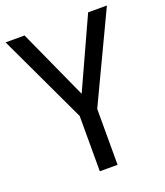

<svg xmlns="http://www.w3.org/2000/svg" viewBox="-133 -804 767 894"><g transform="rotate(-20 251.0 -357.0)"><path d="M251 -368 409 -714H502L295 -277V0H207V-274L0 -714H94Z"/></g></svg>

Font: Noto Sans Khmer SemiCondensed
Style: Regular
Weight: 400
Width: 4
Designer: Danh Hong and the Monotype Design Team
Foundry: Monotype Imaging Inc.
Version: Version 2.004